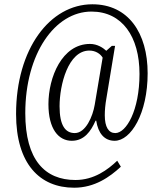

<svg xmlns="http://www.w3.org/2000/svg" viewBox="-20 -734 754 896"><path d="M326 142C422 142 492 92 544 44L527 16C483 58 419 106 332 106C190 106 98 13 98 -206C98 -483 236 -680 407 -680C550 -680 631 -563 631 -389C631 -218 569 -113 518 -113C487 -113 469 -141 469 -196C469 -218 471 -245 477 -278L517 -520H502L476 -497C461 -511 434 -529 400 -529C269 -529 206 -373 206 -248C206 -132 253 -77 315 -77C373 -77 404 -121 426 -171H429C438 -112 467 -77 515 -77C591 -77 669 -204 669 -392C669 -580 579 -714 411 -714C213 -714 55 -506 55 -202C55 30 165 142 326 142ZM329 -113C285 -113 258 -148 258 -238C258 -338 298 -498 397 -498C427 -498 449 -482 459 -465L422 -245C413 -191 380 -113 329 -113Z"/></svg>

Font: Noto Serif Thai ExtraCondensed Light
Style: Regular
Weight: 300
Width: 2
Designer: Monotype Design Team
Foundry: Monotype Imaging Inc.
Version: Version 2.002